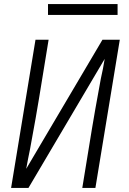

<svg xmlns="http://www.w3.org/2000/svg" viewBox="-20 -932 640 952"><path d="M35 0 156 -735H221L173 -441Q165 -393 156.5 -344.5Q148 -296 139 -248L129 -193Q124 -168 119 -143.5Q114 -119 110 -95L488 -735H574L453 0H388L436 -294Q444 -342 452.5 -390.5Q461 -439 470 -487L480 -542Q486 -567 490.5 -591.5Q495 -616 499 -640L121 0ZM563 -858H218V-912H563Z"/></svg>

Font: Iosevka Light Extended
Style: Italic
Weight: 300
Width: 7
Italic angle: -9°
Monospace: yes
Designer: Belleve Invis
Foundry: Belleve Invis
Version: Version 32.5.0; ttfautohint (v1.8.4)